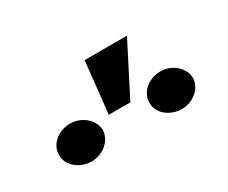

<svg xmlns="http://www.w3.org/2000/svg" viewBox="-58 -1014 697 587"><g transform="rotate(-30 290.5 -720.5)"><path d="M267.6 -860.4H417L324.2 -678.7H248ZM131.8 -714.8Q151.4 -714.8 169.2 -705.8Q187 -696.8 197.8 -681.2Q208.5 -665.5 209 -647.5Q208.5 -629.9 197.8 -614.5Q187 -599.1 169.2 -590.1Q151.4 -581.1 131.8 -581.1Q111.8 -581.1 93.8 -590.1Q75.7 -599.1 64.9 -614.5Q54.2 -629.9 54.7 -647.5Q54.2 -665.5 64.7 -681.2Q75.2 -696.8 93.3 -705.8Q111.3 -714.8 131.8 -714.8ZM451.2 -714.8Q470.7 -714.8 488 -705.8Q505.4 -696.8 516.1 -681.4Q526.9 -666 527.3 -647.5Q526.9 -629.9 516.1 -614.7Q505.4 -599.6 488 -590.8Q470.7 -582 451.2 -582Q430.2 -582 412.1 -591.1Q394 -600.1 383.8 -615.2Q373.5 -630.4 374 -647.5Q373.5 -665.5 383.8 -681.2Q394 -696.8 412.1 -705.8Q430.2 -714.8 451.2 -714.8Z"/></g></svg>

Font: Pretendard Std Black
Style: Regular
Weight: 900
Designer: Base glyphs from Inter by Rasmus Andersson; Hangeul glyphs from Noto Sans CJK(Source Han Sans) by Jang Soo-young and Kan
Foundry: Kil Hyung-jin
Version: Version 1.309